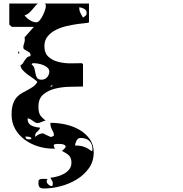

<svg xmlns="http://www.w3.org/2000/svg" viewBox="-20 -840 1040 1094"><path d="M273 -140Q312 -140 354.5 -130.5Q397 -121 432.5 -100.5Q468 -80 491 -48Q514 -16 514 28Q514 80 486.5 118.5Q459 157 417 182.5Q375 208 325.5 221Q276 234 231 234Q214 234 206.5 227.5Q199 221 199 203L200 187Q207 180 216 179.5Q225 179 233 179L253 180Q248 182 247 185.5Q246 189 246 194Q246 202 255.5 211Q265 220 273 220Q279 220 280 215Q281 210 281 207Q281 197 277 190Q273 183 267 173Q285 171 306 165.5Q327 160 345 150Q363 140 375 124.5Q387 109 387 87Q387 59 372.5 45.5Q358 32 333 20Q336 18 343.5 10.5Q351 3 353 0Q354 -1 354 -3Q354 -10 348.5 -13.5Q343 -17 335 -18.5Q327 -20 319 -20Q311 -20 306 -20Q301 -20 293.5 -18.5Q286 -17 286 -10Q286 -8 287 -7Q287 -5 289.5 0Q292 5 293 7H283Q239 7 197 -6Q155 -19 121 -44Q87 -69 66.5 -105Q46 -141 46 -187Q46 -224 54 -247.5Q62 -271 75.5 -286Q89 -301 105.5 -310Q122 -319 138 -327.5Q154 -336 168.5 -346Q183 -356 193 -373Q186 -382 170 -392.5Q154 -403 138 -415Q122 -427 109.5 -440.5Q97 -454 97 -470Q104 -470 109 -477.5Q114 -485 119.5 -494Q125 -503 132.5 -511Q140 -519 153 -520Q154 -522 154 -527Q154 -536 147.5 -541Q141 -546 133.5 -550Q126 -554 119.5 -558Q113 -562 113 -570Q113 -580 115 -585.5Q117 -591 118.5 -596Q120 -601 121 -607.5Q122 -614 120 -627L173 -687H47L33 -700V-820H200Q193 -820 185 -810.5Q177 -801 167.5 -789.5Q158 -778 146 -767Q134 -756 120 -753Q130 -738 149.5 -725.5Q169 -713 187 -713Q197 -713 206.5 -724.5Q216 -736 223.5 -751Q231 -766 236 -781Q241 -796 241 -803Q241 -807 240.5 -812.5Q240 -818 233 -820H487V-713Q487 -710 468 -708.5Q449 -707 421 -703Q393 -699 360 -691.5Q327 -684 299 -670Q271 -656 252 -633.5Q233 -611 233 -578Q233 -537 256 -516.5Q279 -496 312 -487.5Q345 -479 382 -479Q419 -479 447 -480L453 -473V-347Q423 -346 379.5 -345.5Q336 -345 296 -335.5Q256 -326 227.5 -302.5Q199 -279 199 -233Q199 -204 206.5 -188.5Q214 -173 240 -153Q229 -151 216.5 -145Q204 -139 193 -139Q186 -139 179.5 -143Q173 -147 166.5 -152Q160 -157 153 -161Q146 -165 137 -165Q137 -137 157 -126Q177 -115 207 -113V-107Q199 -95 189.5 -87.5Q180 -80 180 -63V-60Q188 -67 200 -73.5Q212 -80 224 -80H227Q228 -79 233.5 -76Q239 -73 246 -70Q253 -67 259 -64Q265 -61 267 -60H273Q276 -61 281 -63.5Q286 -66 287 -67V-70Q287 -80 284 -86.5Q281 -93 277 -100Q273 -107 270 -116Q267 -125 267 -140ZM474 -767Q474 -782 459 -790Q444 -798 431 -798Q431 -782 437.5 -768Q444 -754 453 -740Q463 -746 468.5 -751.5Q474 -757 474 -767ZM87 -533Q84 -532 84 -540Q84 -548 87 -547Q90 -545 90 -540Q90 -535 87 -533ZM167 -480Q162 -478 160 -473Q173 -464 176.5 -449Q180 -434 182.5 -420Q185 -406 191.5 -396Q198 -386 217 -386Q237 -386 249 -400.5Q261 -415 261 -432Q261 -445 251 -454Q241 -463 227 -469Q213 -475 197.5 -477.5Q182 -480 170 -480ZM280 -353Q279 -354 277 -354Q274 -354 273 -353Q268 -351 267 -347Q268 -346 270 -346Q273 -346 273 -347Q279 -349 280 -353ZM160 -53Q153 -60 143 -61Q133 -62 125 -62Q125 -46 143 -46Q148 -46 153 -46.5Q158 -47 160 -53ZM507 13Q507 -20 489 -37Q471 -54 439 -54Q424 -54 416 -38.5Q408 -23 408 -11Q437 -11 457.5 -4Q478 3 500 20Q507 20 507 13Z"/></svg>

Font: Genkaimincho
Style: Regular
Weight: 800
Designer: Dr. Ken Lunde (project architect, glyph set definition & overall production); Masataka HATTORI \u670D \u90E8 \u6B63 \u8C
Foundry: Adobe Systems Incorporated
Version: Version 1.00